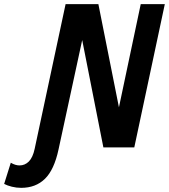

<svg xmlns="http://www.w3.org/2000/svg" viewBox="-155 -710 814 925"><path d="M-135 176 -103 74Q-81 87 -61 87Q-35 87 -16 68Q3 49 12 7L161 -690H319L418 -193L523 -690H639L492 0H343L241 -517L127 10Q106 108 61.5 151.5Q17 195 -53 195Q-76 195 -98 189.5Q-120 184 -135 176Z"/></svg>

Font: Radio Canada Condensed SemiBold
Style: Italic
Weight: 600
Width: 3
Italic angle: -12°
Designer: Charles Daoud, Etienne Aubert Bonn, Alexandre Saumier Demers, Jacques Le Bailly
Foundry: Radio-Canada
Version: Version 2.104; ttfautohint (v1.8.4.7-5d5b);gftools[0.9.28.de